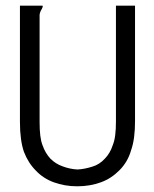

<svg xmlns="http://www.w3.org/2000/svg" viewBox="-20 -643 540 674"><path d="M50 -623V-215C50 -171 55 -136 64 -110C74 -84 88 -62 106 -44C123 -26 144 -12 169 -3C194 6 221 11 251 11C282 11 309 6 334 -3C359 -12 380 -26 399 -45C418 -64 432 -87 440 -115C450 -143 454 -177 454 -218V-623H387V-217C387 -181 384 -153 376 -134C370 -115 360 -98 348 -86C335 -72 321 -63 304 -58C288 -53 271 -49 252 -48C233 -49 216 -53 200 -59C183 -65 169 -74 157 -86C145 -99 136 -114 129 -134C122 -152 119 -179 119 -214V-591C120 -598 122 -604 126 -610C128 -614 130 -618 130 -621C130 -622 130 -623 129 -623Z"/></svg>

Font: Inconsolatazi4
Style: Regular
Weight: 400
Designer: Raph Levien, Kirill Tkachev
Foundry: Cyreal
Version: Version 1.013